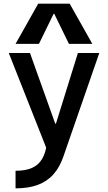

<svg xmlns="http://www.w3.org/2000/svg" viewBox="-20 -810 590 1050"><path d="M65 124Q119 124 154.5 108.5Q190 93 210 59.5Q230 26 237 -28L243 24L28 -520H144L282 -134H286L406 -520H523L327 45Q307 104 272.5 143Q238 182 187 201Q136 220 65 220ZM65 -570 189 -790H361L485 -570H357L277 -734H273L193 -570Z"/></svg>

Font: M PLUS Code Latin SemiExpanded Medium
Style: Regular
Weight: 500
Width: 6
Designer: Coji Morishita
Foundry: UNDERFOREST DESIGN
Version: Version 1.002; ttfautohint (v1.8.3)